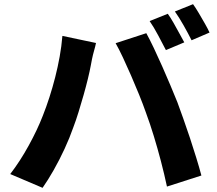

<svg xmlns="http://www.w3.org/2000/svg" viewBox="-20 -869 1040 920"><path d="M784 -803Q797 -785 811.5 -759.5Q826 -734 839.5 -709Q853 -684 863 -666L775 -629Q759 -660 738 -699.5Q717 -739 697 -768ZM905 -849Q918 -831 933 -805.5Q948 -780 962 -755.5Q976 -731 984 -713L898 -676Q882 -708 860 -747Q838 -786 818 -814ZM185 -314Q202 -357 217 -403.5Q232 -450 244.5 -499Q257 -548 266 -598Q275 -648 279 -697L440 -663Q437 -648 431 -627Q425 -606 421 -586.5Q417 -567 415 -555Q410 -528 401 -491Q392 -454 380.5 -413.5Q369 -373 356.5 -332.5Q344 -292 331 -258Q314 -209 289.5 -156Q265 -103 237.5 -54.5Q210 -6 184 31L29 -35Q76 -96 117.5 -171.5Q159 -247 185 -314ZM679 -330Q665 -370 646.5 -415.5Q628 -461 608 -507Q588 -553 569 -593.5Q550 -634 534 -662L681 -710Q697 -681 717 -639Q737 -597 757.5 -550.5Q778 -504 797 -459Q816 -414 830 -379Q842 -346 858 -301.5Q874 -257 890 -208.5Q906 -160 920.5 -113Q935 -66 945 -28L780 25Q767 -36 751 -97Q735 -158 717 -217Q699 -276 679 -330Z"/></svg>

Font: Noto Sans KR ExtraBold
Style: Regular
Weight: 800
Designer: Ryoko NISHIZUKA  (kana, bopomofo & ideographs); Paul D. Hunt (Latin, Greek & Cyrillic); Sandoll Communications , Soo-you
Foundry: Adobe
Version: Version 2.004-H2;hotconv 1.0.118;makeotfexe 2.5.65603